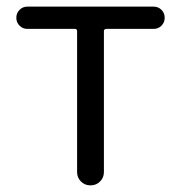

<svg xmlns="http://www.w3.org/2000/svg" viewBox="-20 -560 547 580"><path d="M212.9 -40V-465.8Q212.9 -472.7 206.1 -472.7H62.5Q48.8 -472.7 39.1 -482.4Q29.3 -492.2 29.3 -506.3Q29.3 -520.5 39.1 -530.3Q48.8 -540 62.5 -540H444.3Q458 -540 467.8 -530.3Q477.5 -520.5 477.5 -506.3Q477.5 -492.2 467.8 -482.4Q458 -472.7 444.3 -472.7H301.8Q293.9 -472.7 293.9 -465.8V-40Q293.9 -23.4 282.2 -11.7Q270.5 0 253.4 0Q236.3 0 224.6 -11.7Q212.9 -23.4 212.9 -40Z"/></svg>

Font: Gen Jyuu Gothic P Normal
Style: Regular
Weight: 300
Designer: [Source Han Sans]
Ryoko NISHIZUKA  (kana & ideographs); Paul D. Hunt (Latin, Greek & Cyrillic); Wenlong ZHANG  (bopomofo
Version: Version 1.002.20150607